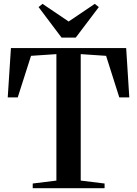

<svg xmlns="http://www.w3.org/2000/svg" viewBox="-20 -998 726 1018"><path d="M279 -40.5V-711L144.5 -702L74 -481.5H21L38 -743H649L665.5 -481.5H612.5L542.5 -702L408 -711V-40.5L534.5 -25V0H153.5V-25ZM306.5 -798.5 184.5 -960.5 205.5 -977.5 344 -884 482.5 -977.5 504 -960.5 381.5 -798.5Z"/></svg>

Font: Merriweather 120pt SemiBold
Style: Regular
Weight: 600
Version: Version 2.100